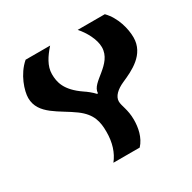

<svg xmlns="http://www.w3.org/2000/svg" viewBox="-156 -856 1010 1011"><g transform="rotate(-30 349.0 -350.5)"><path d="M35 -519C35 -418 145 -381 226 -321C293 -271 303 -221 303 -159C303 -95 286 -41 253 0H413C450 -40 460 -96 460 -143C460 -205 439 -237 439 -265C439 -296 468 -323 511 -342C577 -371 675 -415 675 -519C675 -571 656 -648 605 -700H440C473 -663 505 -606 505 -558C505 -454 366 -423 366 -359L361 -356C344 -375 319 -394 305 -403C217 -463 206 -517 206 -566C206 -615 236 -659 273 -701H124C62 -648 35 -561 35 -519Z"/></g></svg>

Font: Brassia
Style: Regular
Weight: 400
Designer: Ariel Martín Pérez
Foundry: Tunera Type Foundry
Version: Version 1.600;hotconv 1.0.109;makeotfexe 2.5.65596